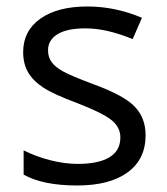

<svg xmlns="http://www.w3.org/2000/svg" viewBox="-20 -565 517 595"><path d="M431.2 -146Q431.2 -71.3 375.5 -30.8Q319.8 9.8 219.2 9.8Q112.8 9.8 53.2 -23.9V-99.1Q91.8 -79.6 136 -68.4Q180.2 -57.1 221.2 -57.1Q284.7 -57.1 318.8 -77.4Q353 -97.7 353 -139.2Q353 -170.4 325.9 -192.6Q298.8 -214.8 220.2 -245.1Q145.5 -272.9 114 -293.7Q82.5 -314.5 67.1 -340.8Q51.8 -367.2 51.8 -403.8Q51.8 -469.2 105 -507.1Q158.2 -544.9 251 -544.9Q337.4 -544.9 419.9 -509.8L391.1 -443.8Q310.5 -477.1 245.1 -477.1Q187.5 -477.1 158.2 -459Q128.9 -440.9 128.9 -409.2Q128.9 -387.7 139.9 -372.6Q150.9 -357.4 175.3 -343.8Q199.7 -330.1 269 -304.2Q364.3 -269.5 397.7 -234.4Q431.2 -199.2 431.2 -146Z"/></svg>

Font: Open Sans Y to K
Style: Regular
Weight: 400
Version: Version 1.10